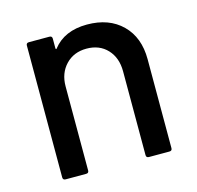

<svg xmlns="http://www.w3.org/2000/svg" viewBox="-82 -602 706 688"><g transform="rotate(-15 271.0 -258.0)"><path d="M296.9 -516.1Q378.4 -516.1 426.8 -468.5Q475.1 -420.9 475.1 -339.8V-9.8Q475.1 0 464.8 0H389.2Q378.9 0 378.9 -9.8V-320.8Q378.9 -371.1 349.9 -402.1Q320.8 -433.1 272.9 -433.1Q225.6 -433.1 195.8 -401.9Q166 -370.6 166 -321.8V-9.8Q166 0 155.8 0H80.1Q69.8 0 69.8 -9.8V-499Q69.8 -508.8 80.1 -508.8H155.8Q166 -508.8 166 -499V-462.9Q166 -460 168.5 -459.5Q169.4 -459.5 169.9 -460.9Q212.9 -516.1 296.9 -516.1Z"/></g></svg>

Font: Gruenseis Font Medium
Style: Regular
Weight: 500
Designer: Jeremy Tribby
Foundry: Tribby Type
Version: Version 1.408;Glyphs 3.1.2 (3151)